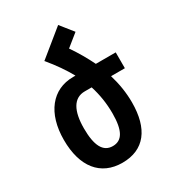

<svg xmlns="http://www.w3.org/2000/svg" viewBox="-188 -873 890 987"><g transform="rotate(-30 257.5 -379.5)"><path d="M443 -235C443 -292 434 -348 417 -405H499V-499H381C359 -544 333 -590 301 -636L373 -694L313 -769L163 -647L159 -644C201 -594 234 -546 260 -499H246C122 -499 43 -401 43 -242C43 -83 117 10 246 10C376 10 443 -78 443 -235ZM261 -405H302C319 -351 328 -296 328 -236C328 -134 301 -89 246 -89C188 -89 162 -141 162 -242C162 -345 194 -405 261 -405Z"/></g></svg>

Font: Noto Sans Armenian Condensed SemiBold
Style: Regular
Weight: 600
Width: 3
Designer: Monotype Design Team
Foundry: Monotype Imaging Inc.
Version: Version 2.008